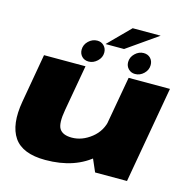

<svg xmlns="http://www.w3.org/2000/svg" viewBox="-124 -1002 1131 1131"><g transform="rotate(15 442.0 -436.5)"><path d="M553 0H747.5L851.5 -589.5H599.5L511.5 -95.5ZM336.5 -589.5H83.5L31.5 -293Q6 -147.5 58.2 -71.2Q110.5 5 250 5Q432.5 5 543 -95.5Q653.5 -196 666 -267.5L553.5 -324Q541.5 -251 485.2 -206.8Q429 -162.5 366.5 -162.5Q311.5 -162.5 291.5 -193Q271.5 -223.5 287 -310ZM346.5 -621Q375 -621 398.8 -643.2Q422.5 -665.5 422.5 -695.5Q422.5 -720.5 406.2 -737Q390 -753.5 365.5 -753.5Q335.5 -753.5 312.2 -731.2Q289 -709 289 -678.5Q289 -654 304.8 -637.5Q320.5 -621 346.5 -621ZM629.5 -621Q659.5 -621 682.5 -643.2Q705.5 -665.5 705.5 -695.5Q705.5 -720.5 689.8 -737Q674 -753.5 648 -753.5Q619 -753.5 595.8 -731.2Q572.5 -709 572.5 -678.5Q572.5 -654 588.8 -637.5Q605 -621 629.5 -621ZM416.5 -746.5H529.5L717.5 -878H547Z"/></g></svg>

Font: Anybody Expanded Black
Style: Italic
Weight: 900
Width: 7
Italic angle: -10°
Version: Version 1.113;gftools[0.9.25]